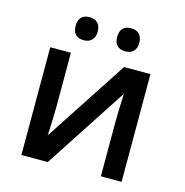

<svg xmlns="http://www.w3.org/2000/svg" viewBox="-108 -831 895 931"><g transform="rotate(15 340.0 -365.5)"><path d="M81.5 -541H185.1V-271Q185.1 -226.1 180.2 -125L452.1 -541H584.5V0H480.5V-273.9Q480.5 -322.3 484.9 -415.5L213.9 0H81.5ZM381.8 -673.3Q381.8 -702.1 396 -716.8Q410.2 -731.4 437 -731.4Q463.9 -731.4 478.5 -716.1Q493.2 -700.7 493.2 -673.3Q493.2 -646 478.5 -630.9Q463.9 -615.7 437 -615.7Q410.6 -615.7 396.2 -630.9Q381.8 -646 381.8 -673.3ZM173.3 -673.3Q173.3 -702.1 187.5 -716.8Q201.7 -731.4 228.5 -731.4Q254.9 -731.4 269.5 -716.3Q284.2 -701.2 284.2 -673.3Q284.2 -646 269.5 -630.9Q254.9 -615.7 228.5 -615.7Q202.1 -615.7 187.7 -630.6Q173.3 -645.5 173.3 -673.3Z"/></g></svg>

Font: Viking Open Sans Light
Style: Bold
Weight: 600
Foundry: Ascender Corporation
Version: Version 2.001